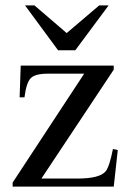

<svg xmlns="http://www.w3.org/2000/svg" viewBox="-20 -694 484 714"><path d="M384 -674 260 -507H196L73 -674H108L228 -571L349 -674ZM418 -136 403 0H27V-15L293 -420H158Q111 -420 94.5 -403.5Q78 -387 71 -332H53L57 -450H403V-435L134 -30H267Q351 -30 373 -57Q387 -74 400 -140Z"/></svg>

Font: STIX
Style: Regular
Weight: 400
Designer: MicroPress Inc., with final additions and corrections provided by Coen Hoffman, Elsevier (retired)
Version: Version 1.1.1